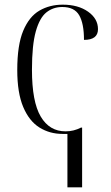

<svg xmlns="http://www.w3.org/2000/svg" viewBox="-20 -564 476 823"><path d="M269 239V10H248Q193 10 149 -17.5Q105 -45 79.5 -105.5Q54 -166 54 -264Q54 -371 79.5 -432Q105 -493 149 -518.5Q193 -544 249 -544Q315 -544 357.5 -514Q400 -484 400 -439Q400 -393 340 -393Q340 -463 319.5 -498.5Q299 -534 247 -534Q208 -534 179 -511Q150 -488 133.5 -429.5Q117 -371 117 -265Q117 -128 154.5 -64.5Q192 -1 261 -1Q296 -1 327 -17H332V239Z"/></svg>

Font: Noto Serif Display SemiCondensed Light
Style: Regular
Weight: 300
Width: 4
Designer: Monotype Design Team
Foundry: Monotype Imaging Inc.
Version: Version 2.009